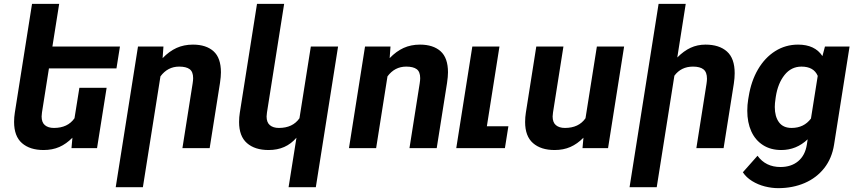

<svg xmlns="http://www.w3.org/2000/svg" viewBox="-20 -770 4457 998"><path d="M198.2 -185.5Q196.3 -169.9 196.3 -164.6Q196.3 -133.8 213.4 -119.4Q230.5 -105 260.3 -105Q332 -105 367.2 -155.3L392.6 -313.5H534.2L484.4 0H351.6L356.4 -54.2Q324.7 -22 288.6 -6.1Q252.4 9.8 206.5 9.8Q135.3 9.8 94.2 -26.1Q53.2 -62 53.2 -136.2Q53.2 -161.1 57.1 -184.6L146.5 -750H287.6L252.4 -528.3H603.5L585.4 -414.6H234.4Z M814 -373 722.7 203.1H581.5L697.3 -528.3H829.6L825.2 -467.8Q859.4 -503.4 897.7 -520.8Q936 -538.1 982.9 -538.1Q1051.3 -538.1 1089.8 -503.7Q1128.4 -469.2 1128.4 -394Q1128.4 -372.1 1123.5 -338.9L1069.8 0H928.2L981.4 -336.9Q983.9 -353 983.9 -363.8Q983.9 -397 965.8 -410.4Q947.8 -423.8 911.1 -423.8Q851.6 -423.8 814 -373Z M1480 203.1 1521 -54.2Q1493.2 -22 1457.5 -6.1Q1421.9 9.8 1376 9.8Q1304.7 9.8 1263.7 -26.1Q1222.7 -62 1222.7 -135.7Q1222.7 -161.1 1226.6 -184.6L1315.9 -750H1457L1367.7 -185.5Q1365.7 -169.9 1365.7 -164.6Q1365.7 -133.8 1382.8 -119.4Q1399.9 -105 1429.7 -105Q1501.5 -105 1536.6 -155.3L1595.7 -528.3H1737.3L1621.6 203.1Z M1994.1 -373 1935.1 0H1793.9L1877.4 -528.3H2009.8L2005.4 -467.8Q2039.6 -503.4 2077.9 -520.8Q2116.2 -538.1 2163.1 -538.1Q2231.4 -538.1 2270 -503.7Q2308.6 -469.2 2308.6 -394Q2308.6 -372.1 2303.7 -338.9L2250 0H2108.4L2161.6 -336.9Q2164.1 -353 2164.1 -363.8Q2164.1 -397 2146 -410.4Q2127.9 -423.8 2091.3 -423.8Q2031.7 -423.8 1994.1 -373Z M2622.6 -113.8 2604.5 0H2351.6L2435.1 -528.3H2576.2L2510.7 -113.8Z M3007.8 0 3012.7 -54.2Q2981 -22 2944.8 -6.1Q2908.7 9.8 2862.8 9.8Q2791.5 9.8 2750.5 -26.1Q2709.5 -62 2709.5 -135.7Q2709.5 -161.1 2713.4 -184.6L2767.6 -528.3H2908.7L2854.5 -185.5Q2852.5 -169.9 2852.5 -164.6Q2852.5 -133.8 2869.6 -119.4Q2886.7 -105 2916.5 -105Q2988.3 -105 3023.4 -155.3L3082.5 -528.3H3224.1L3140.6 0Z M3485.4 -376.5 3393.6 203.1H3252.4L3403.3 -750H3544.4L3500.5 -471.2Q3533.7 -504.9 3569.3 -521.5Q3605 -538.1 3647 -538.1Q3718.3 -538.1 3758.5 -502.4Q3798.8 -466.8 3798.8 -389.6Q3798.8 -364.7 3794.4 -335.4L3741.2 0H3599.6L3652.3 -334Q3654.8 -350.1 3654.8 -360.8Q3654.8 -395 3636.7 -409.4Q3618.7 -423.8 3582 -423.8Q3520.5 -423.8 3485.4 -376.5Z M3841.3 125.5 3917.5 39.6Q3960 98.1 4036.6 98.1Q4092.8 98.1 4128.9 67.9Q4165 37.6 4173.8 -17.6L4178.2 -45.9Q4119.6 9.8 4041 9.8Q3985.8 9.8 3945.8 -15.9Q3905.8 -41.5 3885 -87.6Q3864.3 -133.8 3864.3 -194.3Q3864.3 -224.6 3869.1 -253.9L3871.6 -268.1Q3884.3 -348.1 3919.9 -409.2Q3955.6 -470.2 4009.3 -504.2Q4063 -538.1 4128.4 -538.1Q4215.8 -538.1 4254.9 -478.5L4268.1 -528.3H4396L4315.4 -18.1Q4304.2 53.2 4264.2 104Q4224.1 154.8 4162.4 181.4Q4100.6 208 4024.9 208Q3991.2 208 3955.6 199Q3919.9 189.9 3889.4 171.1Q3858.9 152.3 3841.3 125.5ZM4011.2 -257.8Q4007.3 -233.4 4007.3 -213.9Q4007.3 -164.1 4029.1 -134.5Q4050.8 -105 4094.7 -105Q4158.7 -105 4195.3 -153.8L4230.5 -375.5Q4210 -423.8 4146 -423.8Q4092.8 -423.8 4058.1 -380.4Q4023.4 -336.9 4012.7 -268.1Z"/></svg>

Font: Mardoto
Style: Bold Italic
Weight: 700
Italic angle: -12°
Designer: Christian Robertson, Vahan Hovhannisyan
Foundry: Google
Version: Version 1.000